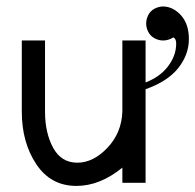

<svg xmlns="http://www.w3.org/2000/svg" viewBox="-20 -577 616 606"><path d="M221.2 9.8Q140.1 9.8 94.5 -58.8Q48.8 -127.4 48.8 -224.6V-449.2H122.1V-224.6Q122.1 -157.7 147.7 -110.6Q173.3 -63.5 224.1 -63.5Q274.4 -63.5 319.1 -110.6Q363.8 -157.7 366.2 -224.6V-449.2H439.5V-316.9Q483.4 -333.5 508.8 -365.7Q536.1 -400.4 536.1 -439.5Q536.1 -454.6 527.3 -459Q511.2 -449.2 495.1 -449.2Q481 -449.2 468 -456.1Q455.1 -462.9 448.2 -475.8Q441.4 -488.8 441.4 -502.9Q441.4 -517.1 448.2 -530Q455.1 -543 467.8 -549.6Q480.5 -556.2 494.1 -556.6Q525.4 -556.6 551.3 -528.8Q576.2 -500.5 576.2 -454.1Q576.2 -403.8 541.5 -360.8Q508.3 -319.8 439.5 -295.4V0H366.2V-47.9Q295.4 9.8 221.2 9.8Z"/></svg>

Font: Catrinity
Style: Regular
Weight: 400
Designer: Alexander Lange
Foundry: High-Logic / Made with FontCreator
Version: Version 2.090;May 20, 2024;FontCreator 15.0.0.2974 64-bit